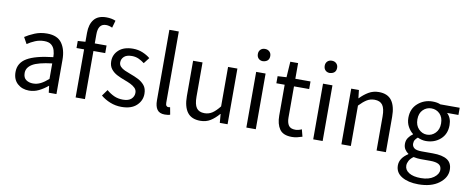

<svg xmlns="http://www.w3.org/2000/svg" viewBox="-82 -1201 4508 1844"><g transform="rotate(10 2172.0 -279.5)"><path d="M217 13Q149 13 104 -27.5Q59 -68 59 -141Q59 -230 139.5 -277.5Q220 -325 392 -344Q392 -379 382.5 -410.5Q373 -442 349 -461.5Q325 -481 280 -481Q233 -481 191.5 -463.5Q150 -446 117 -423L82 -486Q119 -511 174 -534Q229 -557 295 -557Q395 -557 439 -496Q483 -435 483 -334V0H408L400 -65H397Q358 -32 312.5 -9.5Q267 13 217 13ZM243 -61Q282 -61 317.5 -79Q353 -97 392 -132V-283Q257 -267 202 -233.5Q147 -200 147 -147Q147 -101 175 -81Q203 -61 243 -61Z M596 -469V-538L670 -543V-630Q670 -713 708.5 -761Q747 -809 828 -809Q879 -809 919 -792L899 -721Q867 -736 838 -736Q760 -736 761 -629V-543H876V-469H761V0H670V-469Z M1118 13Q1060 13 1007.5 -8Q955 -29 916 -62L960 -123Q995 -93 1033.5 -75.5Q1072 -58 1121 -58Q1175 -58 1201.5 -83Q1228 -108 1228 -143Q1228 -171 1209.5 -189.5Q1191 -208 1163 -221.5Q1135 -235 1104 -246Q1065 -260 1029 -278.5Q993 -297 969.5 -327Q946 -357 946 -403Q946 -468 995 -512.5Q1044 -557 1133 -557Q1183 -557 1226.5 -539Q1270 -521 1301 -495L1257 -438Q1230 -459 1200 -472.5Q1170 -486 1134 -486Q1082 -486 1057.5 -462.5Q1033 -439 1033 -407Q1033 -382 1049.5 -365Q1066 -348 1092.5 -336Q1119 -324 1150 -313Q1190 -299 1227.5 -280Q1265 -261 1290 -230.5Q1315 -200 1315 -148Q1315 -82 1264.5 -34.5Q1214 13 1118 13Z M1540 13Q1489 13 1466.5 -18.5Q1444 -50 1444 -108V-796H1536V-102Q1536 -81 1543.5 -72Q1551 -63 1561 -63Q1569 -63 1580 -65L1593 5Q1578 13 1540 13Z M1887 13Q1801 13 1760.5 -41Q1720 -95 1720 -199V-543H1812V-210Q1812 -134 1836 -100Q1860 -66 1914 -66Q1956 -66 1989.5 -88Q2023 -110 2061 -158V-543H2152V0H2076L2069 -85H2066Q2028 -40 1985.5 -13.5Q1943 13 1887 13Z M2335 0V-543H2427V0ZM2381 -655Q2354 -655 2337.5 -671.5Q2321 -688 2321 -716Q2321 -742 2337.5 -758.5Q2354 -775 2381 -775Q2408 -775 2425 -758.5Q2442 -742 2442 -716Q2442 -661 2381 -655Z M2780 13Q2694 13 2660 -36.5Q2626 -86 2626 -168V-469H2545V-538L2631 -543L2641 -696H2717V-543H2865V-469H2717V-165Q2717 -116 2735.5 -88.5Q2754 -61 2801 -61Q2831 -61 2863 -76L2881 -7Q2858 1 2832 7Q2806 13 2780 13Z M2987 0V-543H3079V0ZM3033 -655Q3006 -655 2989.5 -671.5Q2973 -688 2973 -716Q2973 -742 2989.5 -758.5Q3006 -775 3033 -775Q3060 -775 3077 -758.5Q3094 -742 3094 -716Q3094 -661 3033 -655Z M3262 0V-543H3337L3346 -464H3348Q3386 -504 3430.5 -530.5Q3475 -557 3530 -557Q3616 -557 3656 -502.5Q3696 -448 3696 -344V0H3605V-332Q3605 -409 3580.5 -443Q3556 -477 3502 -477Q3460 -477 3426.5 -456Q3393 -435 3354 -394V0Z M4055 250Q3956 250 3893.5 212.5Q3831 175 3831 105Q3831 34 3911 -18V-23Q3890 -36 3876 -58Q3862 -80 3862 -112Q3862 -146 3880.5 -172Q3899 -198 3922 -213V-217Q3894 -238 3872.5 -276Q3851 -314 3851 -363Q3851 -452 3911.5 -504.5Q3972 -557 4054 -557Q4101 -557 4131 -543H4320V-473H4209Q4253 -432 4253 -361Q4253 -274 4195.5 -223Q4138 -172 4054 -172Q4015 -172 3974 -191Q3959 -179 3949 -164Q3939 -149 3939 -126Q3939 -101 3959 -84Q3979 -67 4034 -67H4141Q4235 -67 4282.5 -36.5Q4330 -6 4330 62Q4330 138 4255.5 194Q4181 250 4055 250ZM4054 -234Q4101 -234 4135.5 -269Q4170 -304 4170 -363Q4170 -423 4136.5 -456.5Q4103 -490 4054 -490Q4007 -490 3973 -456.5Q3939 -423 3939 -363Q3939 -304 3973.5 -269Q4008 -234 4054 -234ZM4068 187Q4147 187 4193.5 153Q4240 119 4240 77Q4240 39 4212 23.5Q4184 8 4130 8H4036Q4006 8 3966 0Q3937 21 3924 45Q3911 69 3911 92Q3911 135 3952.5 161Q3994 187 4068 187Z"/></g></svg>

Font: Gothic Nguyen
Style: Regular
Weight: 400
Designer: MORI Takayuki
Version: Version 1.220;July 21, 2023;FontCreator 14.0.0.2814 64-bit